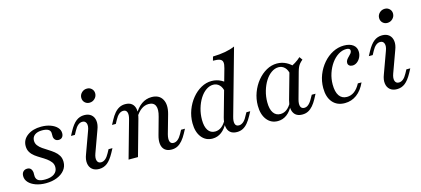

<svg xmlns="http://www.w3.org/2000/svg" viewBox="-55 -1066 3291 1502"><g transform="rotate(-15 1591.0 -315.0)"><path d="M172.7 11.3Q127.3 11.3 91.1 -1.7Q54.9 -14.8 34.3 -37.2Q13.8 -59.7 13.8 -88.4Q13.8 -110.9 26.1 -123.9Q38.5 -137 58.8 -137Q77.3 -137 87.4 -125.9Q97.5 -114.7 99.8 -94.2Q99.7 -86.8 99.6 -76.8Q99.4 -66.8 100.2 -60.6Q103.9 -37.8 121.3 -28.2Q138.7 -18.6 173.4 -18.6Q221.2 -18.6 248.2 -38.3Q275.2 -57.9 275.2 -91.8Q275.2 -115.7 261.8 -133.4Q248.4 -151 228.2 -165.7Q207.9 -180.3 184.3 -194.2Q160.8 -208.1 140.1 -223.6Q119.4 -239.2 106.5 -260.3Q93.5 -281.4 93.5 -310.5Q93.5 -362 137.1 -394Q180.7 -426.1 249.1 -426.1Q291.2 -426.1 324.6 -413.9Q358 -401.7 376.9 -381.2Q395.9 -360.8 395.9 -334.6Q395.9 -314.6 385.6 -302.5Q375.3 -290.3 355.9 -290.3Q339.9 -290.3 329.5 -299.8Q319.1 -309.4 316.8 -325.8Q316 -334.5 316.5 -343.7Q317.1 -352.8 316.3 -358.8Q314.1 -377.9 297.2 -387.1Q280.3 -396.2 248.9 -396.2Q210.4 -396.2 188.7 -379.6Q167.1 -362.9 167.1 -334.3Q167.1 -312 180.1 -294.7Q193.1 -277.4 213.8 -263.2Q234.4 -249 257.6 -234.7Q280.7 -220.4 301.4 -204.1Q322.1 -187.8 335.1 -166.3Q348.1 -144.8 348.1 -114.9Q348.1 -77.6 325.6 -49.3Q303.1 -21 263.4 -4.8Q223.7 11.3 172.7 11.3Z M603.8 11.3Q569 11.3 547.7 -6.7Q526.5 -24.6 522.2 -56.1Q517.8 -87.5 533.3 -127L596.3 -300.4Q609.8 -335.7 602.1 -357.7Q594.4 -379.6 570.3 -379.6Q551.7 -379.6 535.2 -366Q518.7 -352.4 504.2 -325.1L488.2 -295.5H456.7L475.3 -330.1Q502.7 -380.8 531.6 -403.5Q560.5 -426.1 598 -426.1Q632.9 -426.1 654.1 -408.2Q675.4 -390.3 679.7 -358.8Q684.1 -327.3 668.6 -287.8L605.6 -114.4Q592.8 -79.2 600.1 -57.2Q607.4 -35.2 631.6 -35.2Q668.7 -35.2 697.6 -89.8L713.7 -119.4H745.2L726.6 -84.7Q698.4 -33.2 669.8 -11Q641.3 11.3 603.8 11.3ZM664.8 -508.9Q642.1 -508.9 626.7 -524.1Q611.4 -539.2 611.4 -562.4Q611.4 -586.5 629.3 -603.8Q647.1 -621.1 672.4 -621.1Q695.1 -621.1 710.5 -606Q725.9 -590.9 725.9 -568.5Q725.9 -544.3 708 -526.6Q690.1 -508.9 664.8 -508.9Z M1191.2 11.3Q1156.4 11.3 1136.3 -5.8Q1116.2 -22.9 1112.2 -53.9Q1108.2 -85 1119.8 -125.5L1157.8 -262.4Q1174.3 -319.9 1161 -349.7Q1147.7 -379.6 1106.9 -379.6Q1075.4 -379.6 1047.8 -359.9Q1020.2 -340.2 996.7 -301L995.8 -321.5Q1024 -374.2 1061.3 -400.1Q1098.5 -426.1 1143.1 -426.1Q1204.4 -426.1 1229.7 -381.2Q1254.9 -336.3 1234.6 -263.2L1192.1 -112.9Q1182.5 -76.7 1189 -56Q1195.5 -35.2 1218.9 -35.2Q1237.5 -35.2 1254 -49.2Q1270.5 -63.2 1285 -89.8L1301 -119.4H1332.5L1313.9 -84.7Q1297.6 -54.6 1279.1 -32.9Q1260.6 -11.1 1239.5 0.1Q1218.4 11.3 1191.2 11.3ZM843.8 0 928.6 -301.9Q939 -338.1 932.1 -358.8Q925.2 -379.6 901.8 -379.6Q883.2 -379.6 866.7 -366Q850.2 -352.4 835.7 -325.1L819.7 -295.5H789L807.6 -330.1Q823.9 -361 842 -382.3Q860.1 -403.7 881.6 -414.9Q903.1 -426.1 929.5 -426.1Q964.4 -426.1 984.1 -409Q1003.8 -391.9 1008.1 -361.2Q1012.4 -330.5 1000.9 -289.3L920 0Z M1720.5 11.3Q1685.7 11.3 1666 -5.8Q1646.3 -22.9 1642 -54Q1637.6 -85.1 1648.3 -125.5L1752.6 -496.1Q1761.5 -526.9 1758.2 -544.6Q1754.9 -562.2 1736.9 -569.4Q1719 -576.6 1681.6 -576.6L1690.5 -608.1Q1746.6 -609.7 1790.5 -617.7Q1834.5 -625.7 1869.8 -641.1L1721.4 -112.9Q1711 -76.7 1717.5 -56Q1724 -35.2 1748.3 -35.2Q1766 -35.2 1782.9 -48.8Q1799.8 -62.4 1813.5 -89.8L1830.3 -119.4H1861L1842.4 -84.7Q1826.2 -54.6 1808.1 -32.9Q1789.9 -11.1 1768.4 0.1Q1746.9 11.3 1720.5 11.3ZM1522.2 11.3Q1466.9 11.3 1433.6 -31.5Q1400.4 -74.3 1400.4 -145.5Q1400.4 -200.5 1419.2 -250.9Q1438.1 -301.3 1470.4 -340.8Q1502.7 -380.3 1543.8 -403.2Q1584.8 -426.1 1629.2 -426.1Q1669.2 -426.1 1704 -408.1Q1738.7 -390.1 1764.6 -357.9L1710.1 -314.1Q1704.2 -353.8 1683.6 -374.2Q1663.1 -394.7 1634.2 -394.7Q1604 -394.7 1575.8 -374.9Q1547.5 -355.2 1526 -321Q1504.5 -286.8 1491.7 -243Q1478.9 -199.2 1478.9 -151.9Q1478.9 -96.4 1498.9 -66.6Q1518.9 -36.9 1555.7 -36.9Q1584.1 -36.9 1607.7 -54.8Q1631.4 -72.8 1649.7 -107.9L1650.1 -83.3Q1628 -37.5 1595.3 -13.1Q1562.6 11.3 1522.2 11.3Z M2051.1 11.3Q1995.9 11.3 1962.7 -31.5Q1929.5 -74.3 1929.5 -145.5Q1929.5 -200.5 1948.3 -250.9Q1967.1 -301.3 1999.4 -340.8Q2031.8 -380.3 2072.8 -403.2Q2113.8 -426.1 2158.3 -426.1Q2198.2 -426.1 2233 -408.1Q2267.8 -390.1 2293.6 -357.9L2239.2 -314.1Q2233.2 -353.8 2212.7 -374.2Q2192.1 -394.7 2163.2 -394.7Q2133.1 -394.7 2104.8 -374.9Q2076.5 -355.2 2055 -321Q2033.5 -286.8 2020.7 -243Q2007.9 -199.2 2007.9 -151.9Q2007.9 -96.4 2028 -66.6Q2048 -36.9 2084.7 -36.9Q2113.1 -36.9 2136.8 -54.8Q2160.5 -72.8 2178.8 -107.9L2179.1 -83.3Q2157 -37.5 2124.3 -13.1Q2091.5 11.3 2051.1 11.3ZM2249.6 11.3Q2198.7 11.3 2179.4 -25.5Q2160.1 -62.2 2177.3 -125.5L2245.5 -368.2Q2271.3 -378.4 2296.4 -393.7Q2321.5 -409 2342.2 -428.5L2360 -403.6Q2345.6 -391.6 2336 -380.4Q2326.4 -369.1 2320 -355.1Q2313.5 -341 2307.9 -320.8L2250.4 -112.9Q2240 -76 2247.3 -55.6Q2254.7 -35.2 2278 -35.2Q2291.7 -35.2 2303 -42.4Q2314.2 -49.5 2324.3 -61.9Q2334.4 -74.3 2342.6 -89.8L2359.4 -119.4H2390L2368.5 -78.7Q2353.7 -51.7 2336.3 -31.4Q2319 -11.2 2297.9 0.1Q2276.8 11.3 2249.6 11.3Z M2594.1 11.3Q2531 11.3 2495.2 -30.6Q2459.5 -72.4 2459.5 -146.3Q2459.5 -201.9 2479.1 -252.2Q2498.8 -302.4 2532.8 -341.8Q2566.7 -381.2 2610.2 -403.6Q2653.6 -426.1 2701.3 -426.1Q2748.5 -426.1 2775.4 -405.3Q2802.3 -384.6 2802.3 -348Q2802.3 -324.3 2791.9 -303.5Q2781.5 -282.7 2764.3 -270.1Q2747.2 -257.4 2727.2 -257.4Q2711.3 -257.4 2701.3 -265.7Q2691.2 -274 2691.2 -288.1Q2691.2 -302.1 2699.2 -313.2Q2707.1 -324.2 2717.5 -333.9Q2727.9 -343.7 2735.5 -353.4Q2743 -363.1 2743 -374.6Q2743 -394.7 2711 -394.7Q2678.1 -394.7 2646.9 -375Q2615.7 -355.3 2591.2 -321.2Q2566.8 -287 2552.4 -243.7Q2538 -200.3 2538 -153.8Q2538 -94.4 2559.5 -62.9Q2581.1 -31.5 2621.8 -31.5Q2654.9 -31.5 2681.9 -51.3Q2708.9 -71.2 2730.7 -111.8H2760.5Q2733.4 -51.7 2690.5 -20.2Q2647.7 11.3 2594.1 11.3Z M3015.9 11.3Q2981.1 11.3 2959.8 -6.7Q2938.6 -24.6 2934.3 -56.1Q2929.9 -87.5 2945.4 -127L3008.4 -300.4Q3021.9 -335.7 3014.2 -357.7Q3006.5 -379.6 2982.4 -379.6Q2963.8 -379.6 2947.3 -366Q2930.8 -352.4 2916.3 -325.1L2900.3 -295.5H2868.8L2887.4 -330.1Q2914.8 -380.8 2943.7 -403.5Q2972.6 -426.1 3010.1 -426.1Q3045 -426.1 3066.2 -408.2Q3087.5 -390.3 3091.8 -358.8Q3096.2 -327.3 3080.7 -287.8L3017.7 -114.4Q3004.9 -79.2 3012.2 -57.2Q3019.5 -35.2 3043.7 -35.2Q3080.8 -35.2 3109.7 -89.8L3125.7 -119.4H3157.3L3138.7 -84.7Q3110.5 -33.2 3081.9 -11Q3053.4 11.3 3015.9 11.3ZM3076.9 -508.9Q3054.2 -508.9 3038.8 -524.1Q3023.5 -539.2 3023.5 -562.4Q3023.5 -586.5 3041.4 -603.8Q3059.2 -621.1 3084.5 -621.1Q3107.2 -621.1 3122.6 -606Q3138 -590.9 3138 -568.5Q3138 -544.3 3120.1 -526.6Q3102.2 -508.9 3076.9 -508.9Z"/></g></svg>

Font: Playfair 5pt SemiExpanded Light 12pt
Style: Italic
Weight: 300
Italic angle: -15.6°
Version: Version 2.000;gftools[0.9.28]